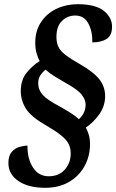

<svg xmlns="http://www.w3.org/2000/svg" viewBox="-20 -780 554 915"><path d="M195 115Q115 115 67.5 82.5Q20 50 20 -3Q20 -37 35 -55Q50 -73 71.5 -79.5Q93 -86 111 -86Q110 -24 137 18Q164 60 212 60Q261 60 289 28Q317 -4 317 -49Q317 -74 307 -94Q297 -114 271 -135Q245 -156 197 -184Q127 -224 103 -263Q79 -302 79 -346Q79 -399 107 -433.5Q135 -468 169 -489Q161 -503 154.5 -525Q148 -547 148 -576Q148 -634 176 -675.5Q204 -717 250 -738.5Q296 -760 350 -760Q435 -760 474.5 -728.5Q514 -697 514 -653Q514 -610 487.5 -594Q461 -578 420 -578Q421 -632 400.5 -669Q380 -706 339 -706Q302 -706 275.5 -680.5Q249 -655 249 -604Q249 -575 259 -555.5Q269 -536 293 -517.5Q317 -499 358 -476Q426 -437 453.5 -402Q481 -367 481 -322Q481 -275 453.5 -236Q426 -197 389 -172Q397 -158 403 -138Q409 -118 409 -93Q409 -36 383 11.5Q357 59 309 87Q261 115 195 115ZM356 -212Q388 -241 388 -282Q388 -304 370 -328Q352 -352 296 -383Q267 -400 242 -415Q217 -430 197 -448Q182 -436 172 -420.5Q162 -405 162 -383Q162 -352 184 -327.5Q206 -303 266 -272Q291 -258 315.5 -242.5Q340 -227 356 -212Z"/></svg>

Font: Noto Serif SemiCondensed
Style: Bold Italic
Weight: 700
Width: 4
Italic angle: -12°
Designer: Monotype Design Team
Foundry: Monotype Imaging Inc.
Version: Version 2.014